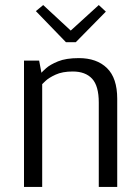

<svg xmlns="http://www.w3.org/2000/svg" viewBox="-20 -740 552 760"><path d="M241 -573 122 -696 151 -720 260 -619 371 -720 399 -694 280 -573ZM75 0V-500H135L144 -452Q147 -456 162.5 -470Q178 -484 209.5 -497Q241 -510 292 -510Q363 -510 403.5 -470.5Q444 -431 444 -349V0H371V-334Q371 -400 344.5 -428.5Q318 -457 268 -457Q227 -457 200 -444.5Q173 -432 160 -419.5Q147 -407 147 -407V0Z"/></svg>

Font: Arsenal SC
Style: Regular
Weight: 400
Designer: Andrij Shevchenko
Foundry: Stairsfor
Version: Version 2.001; ttfautohint (v1.8.4.7-5d5b)